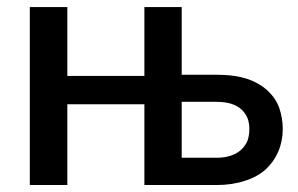

<svg xmlns="http://www.w3.org/2000/svg" viewBox="-20 -530 855 550"><path d="M500.5 -78.1H600.6Q624.5 -78.1 642.1 -84.5Q659.2 -90.3 671.4 -101.6Q683.1 -112.8 689 -127Q694.3 -142.1 694.3 -160.2Q694.3 -177.2 689.5 -190.4Q684.6 -203.6 672.9 -215.3Q661.6 -226.1 643.6 -232.4Q625 -238.3 599.6 -238.3H500.5ZM500.5 -315.9H599.6Q652.8 -315.9 689 -303.7Q724.6 -291.5 748 -269Q771 -247.1 780.3 -219.7Q790 -190.4 790 -160.6Q790 -126 777.3 -96.2Q764.6 -66.4 741.2 -44.9Q717.3 -23.4 682.1 -12.2Q645.5 0 601.1 0H393.6V-231.4H172.9V0H65.4V-509.8H172.9V-312.5H393.6V-509.8H500.5Z"/></svg>

Font: Lato-SemiBold
Style: Regular
Weight: 500
Designer: Lukasz Dziedzic with Adam Twardoch and Botio Nikoltchev
Foundry: tyPoland Lukasz Dziedzic
Version: ""